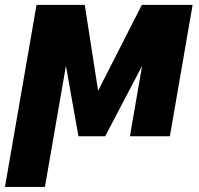

<svg xmlns="http://www.w3.org/2000/svg" viewBox="-60 -548 799 772"><path d="M334.5 -183.1 510.3 -528.3H640.1L362.8 0H255.4L161.6 -528.3H280.8ZM247.6 -528.3 120.6 203.6H-40L86.9 -528.3ZM462.4 0 553.7 -528.3H714.4L623 0Z"/></svg>

Font: Roboto Black
Style: Italic
Weight: 900
Italic angle: -12°
Designer: Christian Robertson
Foundry: Google
Version: Version 3.0; 2020